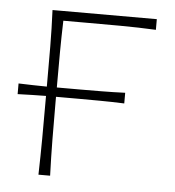

<svg xmlns="http://www.w3.org/2000/svg" viewBox="-42 -534 522 574"><g transform="rotate(5 218.5 -247.0)"><path d="M94 0Q95.5 -56.5 95.8 -108.5Q96 -160.5 96 -221V-236.5Q76.5 -236 55 -235.8Q33.5 -235.5 11 -234.5V-266.5Q33.5 -265.5 55 -265.2Q76.5 -265 96 -264.5V-271Q96 -332 95.8 -385Q95.5 -438 93 -494H406V-462Q353.5 -464.5 299.8 -464.8Q246 -465 195 -465H128Q126.5 -416.5 126.2 -370.8Q126 -325 126 -271V-264.5Q131 -264.5 136 -264.5Q141 -264.5 146 -264.5H196Q224.5 -264.5 258.8 -264.8Q293 -265 331 -266.5V-234.5Q293 -236 258.8 -236.2Q224.5 -236.5 196 -236.5H146Q141 -236.5 136 -236.5Q131 -236.5 126 -236.5V-221Q126 -160.5 126.5 -108.5Q127 -56.5 129 0Z"/></g></svg>

Font: Commissioner Flair Thin
Style: Regular
Weight: 100
Designer: Kostas Bartsokas
Foundry: Kostas Bartsokas
Version: Version 1.000; ttfautohint (v1.8.3)